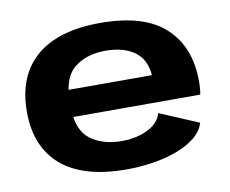

<svg xmlns="http://www.w3.org/2000/svg" viewBox="-69 -683 930 777"><g transform="rotate(-10 395.5 -295.0)"><path d="M393 6.5Q214.5 6.5 124.2 -71Q34 -148.5 34 -293Q34 -439.5 124.5 -517.8Q215 -596 388.5 -596Q568 -596 654.8 -515.8Q741.5 -435.5 741.5 -295Q741.5 -262.5 737 -240H215Q225.5 -177.5 261.5 -149.5Q312 -110 393.5 -110Q431.5 -110 466.2 -120Q501 -130 525.2 -149.2Q549.5 -168.5 556 -196L717 -128Q706.5 -94 675.2 -68.8Q644 -43.5 598.5 -26.8Q553 -10 500 -1.8Q447 6.5 393 6.5ZM215.5 -351.5H558Q553.5 -414 513 -446Q467 -481.5 389 -481.5Q311.5 -481.5 261.5 -441.5Q226 -413.5 215.5 -351.5Z"/></g></svg>

Font: Anybody ExtraExpanded Regular
Style: Bold
Weight: 700
Width: 8
Designer: Tyler Finck
Foundry: Etcetera Type Company
Version: Version 1.010; ttfautohint (v1.8.3) -l 8 -r 50 -G 200 -x 14 